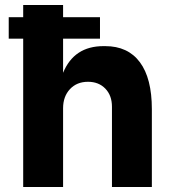

<svg xmlns="http://www.w3.org/2000/svg" viewBox="-20 -750 692 770"><path d="M73 -595H15V-681H73V-730H233V-681H381V-595H233V-458Q277 -565 395 -565H402Q493 -565 541 -500.5Q589 -436 589 -312V0H429V-322Q429 -367 402.5 -394.5Q376 -422 333 -422Q288 -422 260.5 -392.5Q233 -363 233 -316V0H73Z"/></svg>

Font: Sora-SIA
Style: Bold
Weight: 700
Designer: Jonathan Barnbrook, Julián Moncada
Foundry: Barnbrook Fonts
Version: Version 2.000